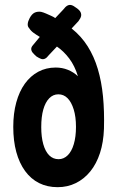

<svg xmlns="http://www.w3.org/2000/svg" viewBox="-20 -762 487 796"><path d="M297 -729Q310 -720 314 -711.5Q318 -703 316 -694.5Q314 -686 305 -674L277 -644Q317 -612 343.5 -570Q370 -528 385.5 -476Q401 -424 407 -362.5Q413 -301 411 -228Q409 -172 394.5 -127.5Q380 -83 354.5 -51.5Q329 -20 294.5 -3Q260 14 219 14Q176 14 142 -3Q108 -20 84 -53Q60 -86 47.5 -132Q35 -178 35 -236Q35 -292 47.5 -337.5Q60 -383 83 -415Q106 -447 138.5 -464.5Q171 -482 211 -482Q238 -482 261.5 -472.5Q285 -463 303 -446Q290 -489 267 -519.5Q244 -550 216 -569L183 -534Q174 -522 166 -518.5Q158 -515 150 -518Q142 -521 131 -528Q122 -536 116 -543Q110 -550 109.5 -558Q109 -566 116 -574L145 -609Q130 -618 119 -626Q108 -634 101 -645Q94 -652 95 -663Q96 -674 103 -687Q112 -704 123.5 -709.5Q135 -715 150 -713Q159 -711 170.5 -706Q182 -701 193 -696Q204 -691 209 -687L242 -722Q251 -734 259 -738.5Q267 -743 275.5 -741Q284 -739 297 -729ZM223 -102Q244 -102 260.5 -118Q277 -134 286 -164.5Q295 -195 295 -236Q295 -278 285.5 -308.5Q276 -339 260 -355Q244 -371 222 -371Q200 -371 184 -354.5Q168 -338 159.5 -308Q151 -278 151 -235Q151 -194 159.5 -164Q168 -134 184 -118Q200 -102 223 -102Z"/></svg>

Font: Fredoka Condensed Medium
Style: Regular
Weight: 500
Width: 3
Designer: Ben Nathan
Foundry: Milena B. Brandão, Ben Nathan
Version: Version 2.001